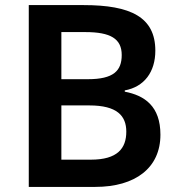

<svg xmlns="http://www.w3.org/2000/svg" viewBox="-20 -785 704 754"><path d="M308 -765H93V-51H354C512 -51 610 -126 610 -256C610 -368 548 -410 470 -425V-430C547 -444 590 -503 590 -586C590 -718 493 -765 308 -765ZM325 -474H221V-659H315C414 -659 458 -633 458 -569C458 -507 426 -474 325 -474ZM221 -371H331C440 -371 476 -330 476 -268C476 -202 441 -158 337 -158H221Z"/></svg>

Font: Noto Sans Tamil UI SemiBold
Style: Regular
Weight: 600
Designer: Jelle Bosma - Monotype Design Team
Foundry: Monotype Imaging Inc.
Version: Version 2.004